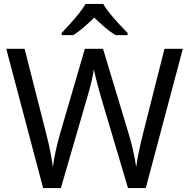

<svg xmlns="http://www.w3.org/2000/svg" viewBox="-20 -964 970 984"><path d="M917 -714 727 0H636L497 -468Q489 -497 481 -526Q473 -555 468 -577.5Q463 -600 461 -609Q460 -596 450.5 -553.5Q441 -511 427 -465L292 0H201L12 -714H106L217 -278Q229 -232 237.5 -189Q246 -146 251 -108Q256 -147 266 -193Q276 -239 289 -283L415 -714H508L639 -280Q653 -234 663 -188.5Q673 -143 678 -108Q683 -145 692 -188.5Q701 -232 713 -279L823 -714ZM509 -944Q521 -922 543.5 -894.5Q566 -867 590.5 -840.5Q615 -814 634 -795V-784H572Q546 -800 518 -823.5Q490 -847 463 -874Q436 -847 409 -824Q382 -801 356 -784H296V-795Q315 -815 338.5 -841Q362 -867 384 -894.5Q406 -922 419 -944Z"/></svg>

Font: Noto Sans Symbols 2
Style: Regular
Weight: 400
Designer: Monotype Design Team
Foundry: Monotype Imaging Inc.
Version: Version 2.008; ttfautohint (v1.8.4.7-5d5b)